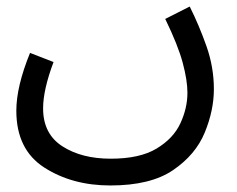

<svg xmlns="http://www.w3.org/2000/svg" viewBox="-20 -338 725 588"><path d="M30 1Q30 120 115.5 175Q201 230 318 230Q441 230 510 183Q579 136 607 68Q635 0 635 -65Q635 -132 612.5 -196Q590 -260 561 -318L486 -280Q525 -200 539.5 -146Q554 -92 554 -54Q554 -7 532.5 39.5Q511 86 459.5 117Q408 148 319 148Q230 148 171 110Q112 72 112 -6Q112 -63 144 -148L72 -176Q30 -73 30 1Z"/></svg>

Font: Noto Sans Arabic UI
Style: Regular
Weight: 400
Designer: Nadine Chahine - Monotype Design Team
Foundry: Monotype Imaging Inc.
Version: Version 1.900